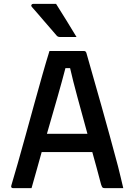

<svg xmlns="http://www.w3.org/2000/svg" viewBox="-20 -966 690 986"><path d="M142 0H46Q42 0 39 -3Q36 -6 38 -13Q52 -60 71.5 -128Q91 -196 112.5 -274.5Q134 -353 156 -432.5Q178 -512 198 -582.5Q218 -653 234 -704H412Q421 -704 424 -693Q461 -564 502 -418.5Q543 -273 586 -112Q593 -85 599.5 -57Q606 -29 613 0H517Q509 0 506 -3.5Q503 -7 499 -19Q488 -62 476.5 -103.5Q465 -145 454 -185H194Q182 -142 169 -95.5Q156 -49 142 0ZM316 -616Q300 -554 276 -470Q252 -386 221 -279H429Q401 -381 377.5 -467.5Q354 -554 340 -616ZM268 -946Q297 -900 321.5 -860.5Q346 -821 373 -776H288Q278 -776 272 -782Q248 -810 231.5 -829Q215 -848 202 -863Q189 -878 175.5 -894Q162 -910 143 -931Q139 -936 141.5 -941Q144 -946 150 -946Z"/></svg>

Font: Recursive Sn Lnr St Med
Style: Regular
Weight: 500
Version: Version 1.085;hotconv 1.1.0;makeotfexe 2.6.0; ttfautohint (v